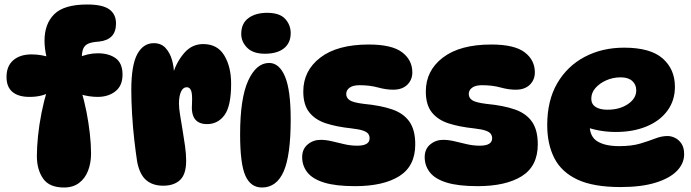

<svg xmlns="http://www.w3.org/2000/svg" viewBox="-20 -824 3074 854"><path d="M198 -570H187Q178 -609 178 -643Q178 -718 221.5 -761Q265 -804 368 -804Q436 -804 466 -782.5Q496 -761 496 -719Q496 -647 420 -639Q389 -637 373 -630Q357 -623 350.5 -608Q344 -593 344 -566L331 -568Q348 -577 370.5 -582Q393 -587 415 -587Q464 -587 494.5 -565Q525 -543 525 -492Q525 -443 493.5 -418Q462 -393 414 -393Q396 -393 376 -396Q356 -399 337 -405L342 -417Q355 -376 364.5 -327.5Q374 -279 379.5 -230.5Q385 -182 385 -141Q385 -100 372 -65.5Q359 -31 332 -10.5Q305 10 265 10Q199 10 171.5 -30Q144 -70 144 -130Q144 -169 149 -218.5Q154 -268 164.5 -321Q175 -374 190 -424L208 -418Q171 -393 111 -393Q62 -393 35.5 -415Q9 -437 9 -482Q9 -530 39 -556Q69 -582 120 -582Q143 -582 163 -578.5Q183 -575 198 -570Z M564 -423Q564 -534 590.5 -583Q617 -632 664 -632Q697 -632 716.5 -610.5Q736 -589 745 -557.5Q754 -526 754 -494L749 -496Q766 -550 800 -589Q834 -628 884 -628Q947 -628 977.5 -577.5Q1008 -527 1008 -452Q1008 -352 978.5 -312Q949 -272 901 -272Q864 -272 847 -294.5Q830 -317 834 -365Q836 -406 830 -421Q824 -436 811 -436Q794 -436 785 -416Q776 -396 776 -363Q776 -343 781 -312.5Q786 -282 792 -246Q798 -210 803 -174.5Q808 -139 808 -109Q808 -49 781 -23.5Q754 2 706 2Q659 2 630 -23Q601 -48 590 -105Q584 -144 577.5 -200Q571 -256 567.5 -316Q564 -376 564 -423Z M1168 -767Q1224 -767 1248.5 -740Q1273 -713 1273 -677Q1273 -633 1243 -609Q1213 -585 1158 -585Q1106 -585 1079.5 -611.5Q1053 -638 1053 -673Q1053 -720 1085 -743.5Q1117 -767 1168 -767ZM1177 -544Q1222 -544 1247.5 -484Q1273 -424 1273 -293Q1273 -132 1241.5 -61Q1210 10 1145 10Q1095 10 1071.5 -42.5Q1048 -95 1048 -226Q1048 -387 1084 -465.5Q1120 -544 1177 -544Z M1620 -626Q1723 -626 1768.5 -591.5Q1814 -557 1814 -502Q1814 -469 1791.5 -447Q1769 -425 1729 -425Q1697 -425 1661 -435Q1625 -445 1579 -445Q1550 -445 1535 -434Q1520 -423 1520 -406Q1520 -389 1535 -378.5Q1550 -368 1598 -362Q1673 -355 1724 -337.5Q1775 -320 1801 -283Q1827 -246 1827 -182Q1827 -85 1756 -40.5Q1685 4 1559 4Q1473 4 1421.5 -12Q1370 -28 1347 -57.5Q1324 -87 1324 -125Q1324 -161 1348.5 -181.5Q1373 -202 1406 -202Q1429 -202 1455 -196Q1481 -190 1510 -183Q1539 -176 1569 -176Q1624 -176 1624 -209Q1624 -220 1618 -228.5Q1612 -237 1595 -243Q1578 -249 1543 -253Q1477 -260 1429.5 -275.5Q1382 -291 1355.5 -324.5Q1329 -358 1329 -417Q1329 -510 1405 -568Q1481 -626 1620 -626Z M2165 -626Q2268 -626 2313.5 -591.5Q2359 -557 2359 -502Q2359 -469 2336.5 -447Q2314 -425 2274 -425Q2242 -425 2206 -435Q2170 -445 2124 -445Q2095 -445 2080 -434Q2065 -423 2065 -406Q2065 -389 2080 -378.5Q2095 -368 2143 -362Q2218 -355 2269 -337.5Q2320 -320 2346 -283Q2372 -246 2372 -182Q2372 -85 2301 -40.5Q2230 4 2104 4Q2018 4 1966.5 -12Q1915 -28 1892 -57.5Q1869 -87 1869 -125Q1869 -161 1893.5 -181.5Q1918 -202 1951 -202Q1974 -202 2000 -196Q2026 -190 2055 -183Q2084 -176 2114 -176Q2169 -176 2169 -209Q2169 -220 2163 -228.5Q2157 -237 2140 -243Q2123 -249 2088 -253Q2022 -260 1974.5 -275.5Q1927 -291 1900.5 -324.5Q1874 -358 1874 -417Q1874 -510 1950 -568Q2026 -626 2165 -626Z M2740 8Q2620 8 2549 -25Q2478 -58 2446 -120Q2414 -182 2414 -268Q2414 -377 2458.5 -453.5Q2503 -530 2580.5 -571Q2658 -612 2756 -612Q2873 -612 2927.5 -564Q2982 -516 2982 -438Q2982 -377 2948.5 -331.5Q2915 -286 2855.5 -261.5Q2796 -237 2719 -237Q2681 -237 2645.5 -243.5Q2610 -250 2582 -261L2606 -314Q2603 -290 2603 -266Q2603 -216 2637.5 -195Q2672 -174 2734 -174Q2790 -174 2828 -185.5Q2866 -197 2894.5 -208Q2923 -219 2949 -219Q2966 -219 2983 -210.5Q3000 -202 3011.5 -184.5Q3023 -167 3023 -138Q3023 -97 2991 -64Q2959 -31 2896 -11.5Q2833 8 2740 8ZM2682 -336Q2736 -336 2773 -361Q2810 -386 2810 -422Q2810 -448 2792 -464Q2774 -480 2741 -480Q2706 -480 2676 -466.5Q2646 -453 2628 -432Q2610 -411 2610 -385Q2610 -361 2629 -348.5Q2648 -336 2682 -336Z"/></svg>

Font: DynaPuff SemiBold
Style: Regular
Weight: 600
Designer: Toshi Omagari, Jennifer Daniel
Foundry: Google Fonts
Version: Version 2.000